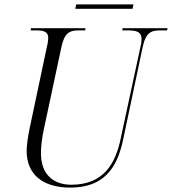

<svg xmlns="http://www.w3.org/2000/svg" viewBox="-20 -842 781 872"><path d="M322 -802H582L586 -822H326ZM299 10C447 10 511 -73 539 -207L627 -624C642 -697 667 -704 711 -704H739L741 -714H537L535 -704H560C598 -704 623 -699 623 -663C623 -654 621 -640 617 -625L528 -212C504 -98 450 -3 304 -3C218 -3 166 -54 166 -146C166 -174 170 -215 180 -259L258 -624C272 -694 296 -704 339 -704H367L368 -714H121L119 -704H145C180 -704 199 -697 199 -670C199 -661 197 -644 192 -625L115 -261C107 -223 101 -181 101 -157C101 -50 174 10 299 10Z"/></svg>

Font: Noto Serif Display SemiCondensed Light
Style: Italic
Weight: 300
Width: 4
Italic angle: -12°
Designer: Monotype Design Team
Foundry: Monotype Imaging Inc.
Version: Version 2.009